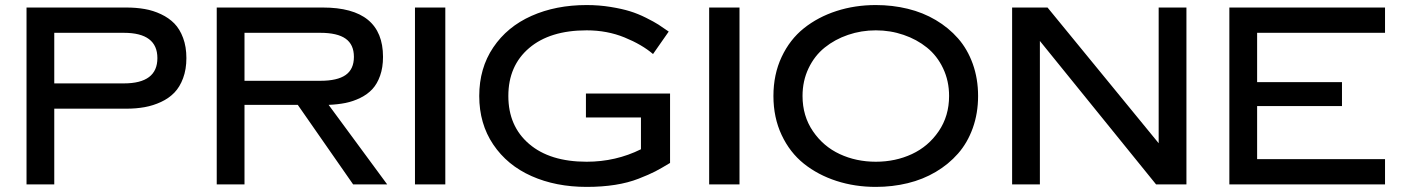

<svg xmlns="http://www.w3.org/2000/svg" viewBox="-20 -730 5547 760"><path d="M85 -700.2H480Q519 -700.2 552.7 -694.3Q586.4 -688.5 617.4 -673.8Q648.4 -659.2 670.2 -637Q691.9 -614.7 704.8 -579.8Q717.8 -544.9 717.8 -500Q717.8 -455.6 704.8 -420.7Q691.9 -385.7 670.2 -363.3Q648.4 -340.8 617.4 -326.4Q586.4 -312 552.7 -305.9Q519 -299.8 480 -299.8H194.8V0H85ZM470.2 -600.1H194.8V-399.9H470.2Q603 -399.9 603 -500Q603 -600.1 470.2 -600.1Z M837.9 -700.2H1257.8Q1496.1 -700.2 1496.1 -504.9Q1496.1 -462.9 1484.6 -430.4Q1473.1 -397.9 1453.9 -377.2Q1434.6 -356.4 1406.2 -342.5Q1377.9 -328.6 1347.7 -322.5Q1317.4 -316.4 1280.8 -314.9L1512.7 0H1377.9L1158.7 -314.9H947.8V0H837.9ZM1248 -600.1H947.8V-410.2H1248Q1315.4 -410.2 1348.1 -433.1Q1380.9 -456.1 1380.9 -504.9Q1380.9 -553.7 1348.1 -576.9Q1315.4 -600.1 1248 -600.1Z M1622.6 -700.2H1742.7V0H1622.6Z M2302.2 -89.8Q2417.5 -89.8 2517.1 -139.2V-265.1H2299.3V-359.9H2632.3V-85Q2597.7 -64 2573.7 -51.5Q2549.8 -39.1 2507.8 -22.7Q2465.8 -6.3 2414.6 1.7Q2363.3 9.8 2302.2 9.8Q2180.2 9.8 2084 -33Q1987.8 -75.7 1932.4 -158Q1877 -240.2 1877 -350.1Q1877 -460 1932.4 -542.2Q1987.8 -624.5 2084 -667.2Q2180.2 -710 2302.2 -710Q2351.6 -710 2396.7 -702.6Q2441.9 -695.3 2473.4 -685.5Q2504.9 -675.8 2537.1 -659.7Q2569.3 -643.6 2586.4 -632.6Q2603.5 -621.6 2627 -605L2564.9 -516.1Q2521 -553.7 2452.1 -581.8Q2383.3 -609.9 2302.2 -609.9Q2156.7 -609.9 2074.5 -539.8Q1992.2 -469.7 1992.2 -350.1Q1992.2 -230.5 2074.5 -160.2Q2156.7 -89.8 2302.2 -89.8Z M2787.1 -700.2H2907.2V0H2787.1Z M3446.8 -710Q3512.7 -710 3573 -695.3Q3633.3 -680.7 3684.1 -650.6Q3734.9 -620.6 3772.2 -578.1Q3809.6 -535.6 3830.6 -477.1Q3851.6 -418.5 3851.6 -350.1Q3851.6 -281.7 3830.6 -223.1Q3809.6 -164.6 3772.2 -122.1Q3734.9 -79.6 3684.1 -49.6Q3633.3 -19.5 3573 -4.9Q3512.7 9.8 3446.8 9.8Q3363.8 9.8 3290.8 -13.9Q3217.8 -37.6 3162.1 -82Q3106.4 -126.5 3074 -195.6Q3041.5 -264.6 3041.5 -350.1Q3041.5 -435.5 3074 -504.6Q3106.4 -573.7 3162.1 -618.2Q3217.8 -662.6 3290.8 -686.3Q3363.8 -710 3446.8 -710ZM3156.7 -350.1Q3156.7 -271 3197.8 -210.7Q3238.8 -150.4 3304 -120.1Q3369.1 -89.8 3446.8 -89.8Q3524.4 -89.8 3589.6 -120.1Q3654.8 -150.4 3695.8 -210.7Q3736.8 -271 3736.8 -350.1Q3736.8 -409.7 3713.1 -459.5Q3689.5 -509.3 3649.2 -541.7Q3608.9 -574.2 3556.6 -592Q3504.4 -609.9 3446.8 -609.9Q3389.2 -609.9 3336.9 -592Q3284.7 -574.2 3244.4 -541.7Q3204.1 -509.3 3180.4 -459.5Q3156.7 -409.7 3156.7 -350.1Z M3986.3 -700.2H4126.5L4566.4 -163.1V-700.2H4676.3V0H4556.2L4096.2 -567.9V0H3986.3Z M4846.2 -700.2H5462.4V-600.1H4956.1V-404.8H5292V-310.1H4956.1V-100.1H5462.4V0H4846.2Z"/></svg>

Font: Copperplate Sans CC Heavy
Style: Regular
Weight: 400
Designer: indestructible type*
Foundry: Cowboy Collective
Version: Version 1.000